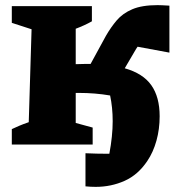

<svg xmlns="http://www.w3.org/2000/svg" viewBox="-20 -563 717 748"><path d="M26 0V-60Q41 -67 55 -73Q69 -79 92 -87L103 -449L26 -474V-539H338V-480Q324 -472 307.5 -464.5Q291 -457 275 -451V-313Q296 -314 315 -314Q324 -314 333 -314L393 -424Q412 -457 435 -484Q458 -511 495.5 -527Q533 -543 594 -543Q608 -543 640 -541V-358L516 -381Q513 -377 510 -372L466 -297Q537 -277 569.5 -231Q602 -185 602 -110Q602 -60 589.5 -15Q577 30 554 64Q518 118 465.5 141.5Q413 165 353 165Q343 165 333 164.5Q323 164 313 163V34Q335 35 356.5 35.5Q378 36 399 36Q403 36 406 36Q419 -33 419 -91Q419 -144 409 -191Q351 -201 287 -201Q281 -201 275 -201V-84L341 -66V0Z"/></svg>

Font: Piazzolla SC ExtraBold
Style: Regular
Weight: 800
Designer: Juan Pablo del Peral
Foundry: Huerta Tipografica
Version: Version 1.330